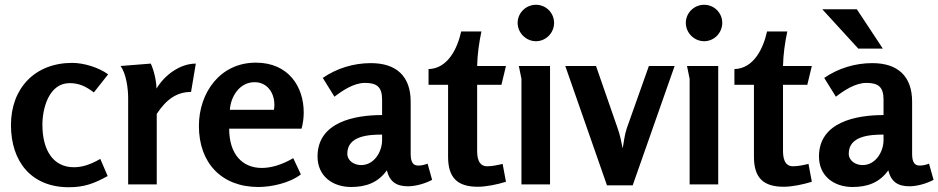

<svg xmlns="http://www.w3.org/2000/svg" viewBox="-20 -774 3939 806"><path d="M283 -510C127 -510 26 -404 26 -249C26 -96 111 12 269 12C334 12 376 -4 432 -35L401 -107C360 -83 325 -72 290 -72C207 -72 158 -138 158 -251C158 -320 186 -425 272 -425C314 -425 342 -410 374 -386L434 -462C394 -491 332 -510 283 -510Z M613 -507 486 -497C510 -465 518 -401 518 -363V0H638V-296C679 -358 723 -388 782 -388L802 -507C735 -507 670 -458 637 -402C636 -436 627 -476 613 -507Z M1054 -511C904 -511 815 -385 815 -245C815 -91 909 11 1065 11C1120 11 1197 -6 1243 -42L1211 -110C1163 -82 1118 -69 1079 -69C997 -69 942 -127 942 -234H1246C1252 -256 1255 -280 1255 -302C1255 -409 1192 -511 1054 -511ZM1049 -429C1109 -429 1140 -371 1130 -313H945C948 -365 983 -429 1049 -429Z M1537 -509C1465 -509 1395 -488 1335 -447L1384 -368C1419 -395 1466 -426 1512 -426C1562 -426 1584 -409 1584 -356V-291C1469 -291 1313 -262 1313 -117C1313 -35 1376 11 1454 11C1516 11 1567 -7 1604 -59C1616 -10 1645 8 1693 8C1724 8 1764 -3 1794 -19L1775 -87C1762 -82 1749 -79 1736 -79C1717 -79 1704 -89 1704 -128V-347C1704 -455 1643 -509 1537 -509ZM1584 -209V-186C1584 -137 1551 -81 1496 -81C1468 -81 1438 -98 1438 -129C1438 -204 1528 -209 1584 -209Z M2001 -642H1916C1901 -573 1861 -486 1779 -484V-418H1861V-116C1861 -28 1900 10 1986 10C2022 10 2069 0 2104 -11L2090 -86C2069 -81 2047 -76 2025 -76C1985 -76 1983 -120 1983 -143V-418H2085L2104 -497H1983C1984 -545 1991 -595 2001 -642Z M2306 -678C2306 -720 2272 -754 2230 -754C2188 -754 2153 -720 2153 -678C2153 -636 2188 -601 2230 -601C2272 -601 2306 -636 2306 -678ZM2289 -497H2158L2169 -443V0H2289Z M2482 -497H2353L2528 4H2636L2812 -497H2704L2611 -235C2602 -208 2599 -179 2594 -151C2588 -180 2583 -207 2573 -235Z M3012 -678C3012 -720 2978 -754 2936 -754C2894 -754 2859 -720 2859 -678C2859 -636 2894 -601 2936 -601C2978 -601 3012 -636 3012 -678ZM2995 -497H2864L2875 -443V0H2995Z M3285 -642H3200C3185 -573 3145 -486 3063 -484V-418H3145V-116C3145 -28 3184 10 3270 10C3306 10 3353 0 3388 -11L3374 -86C3353 -81 3331 -76 3309 -76C3269 -76 3267 -120 3267 -143V-418H3369L3388 -497H3267C3268 -545 3275 -595 3285 -642Z M3577 -735H3432L3583 -570H3686ZM3642 -509C3570 -509 3500 -488 3440 -447L3489 -368C3524 -395 3571 -426 3617 -426C3667 -426 3689 -409 3689 -356V-291C3574 -291 3418 -262 3418 -117C3418 -35 3481 11 3559 11C3621 11 3672 -7 3709 -59C3721 -10 3750 8 3798 8C3829 8 3869 -3 3899 -19L3880 -87C3867 -82 3854 -79 3841 -79C3822 -79 3809 -89 3809 -128V-347C3809 -455 3748 -509 3642 -509ZM3689 -209V-186C3689 -137 3656 -81 3601 -81C3573 -81 3543 -98 3543 -129C3543 -204 3633 -209 3689 -209Z"/></svg>

Font: Rosario
Style: Bold
Weight: 700
Designer: Hector Gatti
Foundry: Omnibus Type
Version: Version 1.100